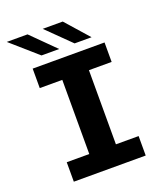

<svg xmlns="http://www.w3.org/2000/svg" viewBox="-160 -1008 969 1117"><g transform="rotate(-20 325.0 -449.0)"><path d="M102.5 0V-120.5H242V-579.5H102.5V-700H547.5V-579.5H407V-120.5H547.5V0ZM382 -754.5 236.5 -897.5H360.5L487 -754.5ZM177 -754.5 14 -897.5H142.5L286.5 -754.5Z"/></g></svg>

Font: Trispace
Style: Bold
Weight: 700
Designer: Tyler Finck
Foundry: Etcetera Type Company
Version: Version 1.210; ttfautohint (v1.8.3)